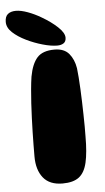

<svg xmlns="http://www.w3.org/2000/svg" viewBox="-85 -823 474 869"><g transform="rotate(-5 152.5 -388.5)"><path d="M164 10Q105 10 76.2 -26Q47.5 -62 47.5 -122.5Q47.5 -145.5 47.8 -173.8Q48 -202 48.8 -233.2Q49.5 -264.5 50.8 -297.5Q52 -330.5 54 -363.5Q56 -396.5 58.8 -427Q61.5 -457.5 65.5 -484Q76 -541.5 100.8 -569.2Q125.5 -597 179.5 -597Q223.5 -597 245.5 -570.8Q267.5 -544.5 274 -504Q276 -486 278 -461.8Q280 -437.5 281.2 -409Q282.5 -380.5 283.5 -351Q284.5 -321.5 285 -292.8Q285.5 -264 285.8 -238.2Q286 -212.5 285.5 -193Q285.5 -120 275.2 -75.2Q265 -30.5 239 -10.2Q213 10 164 10ZM194.5 -614Q166 -614 128.2 -624.8Q90.5 -635.5 55.5 -652.5Q18.5 -670.5 -5.2 -692.5Q-29 -714.5 -29 -740.5Q-29 -765 -15.8 -776Q-2.5 -787 21 -787Q43.5 -787 74.2 -775.8Q105 -764.5 134.5 -747Q176 -723 205.2 -695.8Q234.5 -668.5 234.5 -646.5Q234.5 -629 223.2 -621.5Q212 -614 194.5 -614Z"/></g></svg>

Font: Gluten
Style: Bold
Weight: 700
Designer: Tyler Finck
Foundry: Etcetera Type Company
Version: Version 1.204